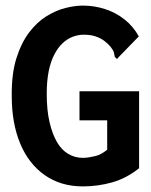

<svg xmlns="http://www.w3.org/2000/svg" viewBox="-20 -654 540 686"><path d="M276 12Q197 12 139.5 -28.5Q82 -69 52 -141.5Q22 -214 22 -310Q21 -390 38.5 -445.5Q56 -501 84 -538Q112 -575 146 -596Q180 -617 214 -625.5Q248 -634 276 -634Q317 -634 355.5 -621.5Q394 -609 425 -584.5Q456 -560 476 -524L404 -450L398 -443L390 -451Q389 -459 387 -466.5Q385 -474 375 -487Q365 -499 352 -508.5Q339 -518 321.5 -524Q304 -530 279 -530Q259 -530 239.5 -522.5Q220 -515 203.5 -499.5Q187 -484 174 -459Q161 -434 154 -399.5Q147 -365 147 -319Q147 -260 157 -217.5Q167 -175 183.5 -146.5Q200 -118 224 -104Q248 -90 276 -90Q288 -90 299 -92Q310 -94 321 -96.5Q332 -99 342.5 -105Q353 -111 363 -119V-224H264V-328H477V-53Q432 -17 381 -2.5Q330 12 276 12Z"/></svg>

Font: Inconsolata ExtraBold
Style: Regular
Weight: 800
Designer: Raph Levien, Cyreal, Brenton Simpson
Foundry: Raph Levien, Cyreal, Google
Version: Version 3.001